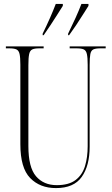

<svg xmlns="http://www.w3.org/2000/svg" viewBox="-20 -951 571 981"><path d="M266 10Q184 10 134 -41.5Q84 -93 84 -214V-621Q84 -657 80 -675Q76 -693 64 -698.5Q52 -704 28 -704H10V-714H203V-704H180Q157 -704 145 -698.5Q133 -693 129 -674.5Q125 -656 125 -618V-205Q125 -96 164 -50.5Q203 -5 270 -5Q332 -5 366.5 -31.5Q401 -58 414.5 -103Q428 -148 428 -204V-620Q428 -656 424 -674.5Q420 -693 408 -698.5Q396 -704 372 -704H336V-714H520V-704H492Q469 -704 457 -698.5Q445 -693 441.5 -674.5Q438 -656 438 -619V-201Q438 -104 397.5 -47Q357 10 266 10ZM198 -779Q219 -822 235.5 -859.5Q252 -897 265 -931H301V-921Q290 -904 273.5 -877.5Q257 -851 238 -822.5Q219 -794 203 -771H198ZM328 -779Q349 -822 366 -859.5Q383 -897 396 -931H432V-921Q421 -904 404.5 -877.5Q388 -851 369 -822.5Q350 -794 333 -771H328Z"/></svg>

Font: Noto Serif Display ExtraCondensed ExtraLight
Style: Regular
Weight: 200
Width: 2
Designer: Monotype Design Team
Foundry: Monotype Imaging Inc.
Version: Version 2.009